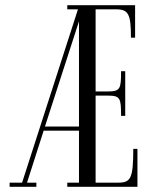

<svg xmlns="http://www.w3.org/2000/svg" viewBox="-20 -719 586 739"><path d="M17 -16V0H120V-16H84L148 -216H284V-16H239V0H509V-146H493C493 -32 483 -16 435 -16H348V-351H395C443 -351 446 -341 446 -273H462V-445H446C446 -377 443 -367 395 -367H348V-683H428C475 -683 484 -663 484 -574H500V-699H239V-683H280L65 -16ZM153 -232 284 -637V-232Z"/></svg>

Font: Emberly
Style: Regular
Weight: 400
Designer: Rajesh Rajput
Foundry: Rajesh Rajput
Version: Version 1.000